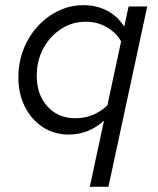

<svg xmlns="http://www.w3.org/2000/svg" viewBox="-20 -513 611 742"><path d="M327 209 382 -47Q354 -21 319.5 -7Q285 7 245 7Q189 7 145 -22Q101 -51 76 -101Q51 -151 51 -214Q51 -271 70.5 -321.5Q90 -372 125 -410.5Q160 -449 205.5 -471Q251 -493 303 -493Q353 -493 393.5 -472Q434 -451 460 -410L477 -488H549L399 209ZM271 -56Q306 -56 337.5 -68.5Q369 -81 395 -106L448 -353Q429 -387 392.5 -408Q356 -429 312 -429Q259 -429 216 -401Q173 -373 147.5 -326Q122 -279 122 -220Q122 -147 163.5 -101.5Q205 -56 271 -56Z"/></svg>

Font: Red Hat Text
Style: Italic
Weight: 300
Italic angle: -12°
Designer: Pentagram, MCKL
Foundry: Pentagram, MCKL
Version: Version 1.023